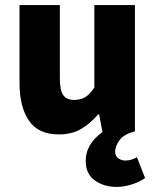

<svg xmlns="http://www.w3.org/2000/svg" viewBox="-20 -518 613 757"><path d="M440 219Q390 219 354 193.5Q318 168 318 117Q318 88 329 65.5Q340 43 355.5 27Q371 11 384 3L371 -67H367Q336 -31 299.5 -9.5Q263 12 212 12Q131 12 94 -42.5Q57 -97 57 -190V-498H216V-210Q216 -160 230 -142Q244 -124 272 -124Q298 -124 316 -135Q334 -146 352 -173V-498H512V0Q468 11 451 35Q434 59 434 80Q434 98 447 106.5Q460 115 473 115Q488 115 499.5 111Q511 107 520 102L552 184Q531 199 500 209Q469 219 440 219Z"/></svg>

Font: Source Sans 3 ExtraLight ExtraBold
Style: Regular
Weight: 800
Version: Version 3.052;hotconv 1.1.0;makeotfexe 2.6.0